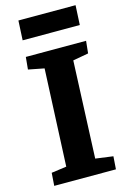

<svg xmlns="http://www.w3.org/2000/svg" viewBox="-134 -958 669 1019"><g transform="rotate(-15 201.0 -448.5)"><path d="M144 -615.5 57 -632.5 63.5 -700H394.5L387.5 -632.5L302 -617L279.5 -83.5L376 -70.5L371 0H32L37 -70.5L120 -82ZM75.5 -897H389.5L384 -789.5H70Z"/></g></svg>

Font: Literata
Style: Italic
Weight: 400
Italic angle: -2°
Designer: Latin by Veronika Burian and Jose Scaglione. Greek by Irene Vlachou. Cyrillic by Vera Evstafieva
Foundry: TypeTogether
Version: Version 3.103;gftools[0.9.29]